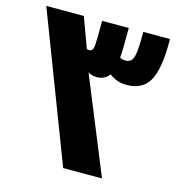

<svg xmlns="http://www.w3.org/2000/svg" viewBox="-102 -762 783 850"><g transform="rotate(15 289.5 -337.0)"><path d="M6 -674H178L229 -536Q234 -534 240 -534Q258 -534 260 -561Q262 -583 262 -674H384Q384 -618 383.5 -584.5Q383 -551 381 -538Q391 -531 408 -531Q428 -531 437 -546Q445 -558 448 -590Q451 -622 451 -674H573V-660Q573 -534 542 -481Q511 -428 440 -428Q394 -428 360 -455Q350 -441 335 -434Q320 -427 305 -427Q294 -427 283.5 -429.5Q273 -432 263 -438L442 0H264Z"/></g></svg>

Font: Noto Kufi Arabic ExtraBold
Style: Regular
Weight: 800
Designer: Monotype Design Team, David Williams, Khaled Hosny
Foundry: Google LLC
Version: Version 2.109; ttfautohint (v1.8.4.7-5d5b)